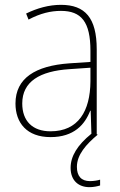

<svg xmlns="http://www.w3.org/2000/svg" viewBox="-20 -557 498 794"><path d="M298 133C298 83 336 40 384 0L380 -2V-353C380 -483 332 -537 232 -537C182 -537 133 -523 88 -501L98 -476C147 -502 190 -512 232 -512C316 -512 354 -467 354 -347V-301L266 -295C127 -285 44 -234 44 -129C44 -49 91 10 189 10C286 10 331 -42 353 -99H355L358 -4C300 43 272 89 272 137C272 190 305 217 350 217C368 217 384 213 394 210V186C385 189 368 192 352 192C316 192 298 171 298 133ZM267 -271 354 -277V-220C353 -98 304 -14 189 -14C114 -14 72 -57 72 -129C72 -220 145 -263 267 -271Z"/></svg>

Font: Noto Sans Gujarati SemiCondensed Thin
Style: Regular
Weight: 100
Width: 4
Designer: Jelle Bosma - Monotype Design Team, Universal Thirst
Foundry: Monotype Imaging Inc.
Version: Version 2.106